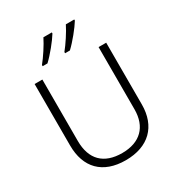

<svg xmlns="http://www.w3.org/2000/svg" viewBox="-218 -1092 1159 1245"><g transform="rotate(-30 361.0 -469.0)"><path d="M525 -940V-948H462C440 -903 396 -836 364 -797V-788H400C443 -828 500 -899 525 -940ZM357 -940V-948H294C272 -903 228 -836 196 -797V-788H232C275 -828 332 -899 357 -940ZM629 -252V-714H572V-248C572 -118 497 -42 362 -42C225 -42 151 -116 151 -254V-714H93V-254C93 -88 187 10 359 10C531 10 629 -89 629 -252Z"/></g></svg>

Font: Noto Sans Malayalam Light
Style: Regular
Weight: 300
Designer: Jelle Bosma - Monotype Design Team
Foundry: Monotype Imaging Inc.
Version: Version 2.104